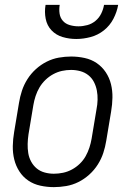

<svg xmlns="http://www.w3.org/2000/svg" viewBox="-20 -760 540 788"><path d="M201 8Q173 8 145.5 2Q118 -4 96 -19Q74 -34 59.5 -56.5Q45 -79 38.5 -105.5Q32 -132 32.5 -160.5Q33 -189 38 -218L58 -338Q62 -363 70 -387.5Q78 -412 92.5 -435Q107 -458 127.5 -476.5Q148 -495 172 -507Q196 -519 221.5 -523.5Q247 -528 272 -528Q300 -528 327.5 -522Q355 -516 377 -501Q399 -486 414 -463.5Q429 -441 435.5 -414.5Q442 -388 441.5 -359.5Q441 -331 436 -302L416 -182Q412 -157 404 -132.5Q396 -108 381.5 -85Q367 -62 346.5 -43.5Q326 -25 302 -13Q278 -1 252 3.5Q226 8 201 8ZM201 -47Q220 -47 239 -51Q258 -55 275.5 -64.5Q293 -74 307.5 -88Q322 -102 331.5 -119Q341 -136 347 -154.5Q353 -173 356 -191L376 -311Q380 -331 380.5 -350.5Q381 -370 377.5 -388.5Q374 -407 365.5 -423.5Q357 -440 342.5 -451.5Q328 -463 309.5 -468Q291 -473 272 -473Q253 -473 234.5 -469Q216 -465 198.5 -455.5Q181 -446 166.5 -432Q152 -418 142 -401Q132 -384 126 -365.5Q120 -347 117 -329L97 -209Q94 -189 93.5 -169.5Q93 -150 96 -131.5Q99 -113 108 -96.5Q117 -80 131 -68.5Q145 -57 163.5 -52Q182 -47 201 -47ZM293 -600Q264 -600 237 -608Q210 -616 191.5 -635.5Q173 -655 167.5 -683Q162 -711 167 -740H225Q222 -722 224.5 -704.5Q227 -687 238 -674.5Q249 -662 266.5 -657Q284 -652 302 -652Q320 -652 338.5 -657Q357 -662 372 -674.5Q387 -687 395.5 -704.5Q404 -722 407 -740H465Q460 -711 445.5 -683Q431 -655 406.5 -635.5Q382 -616 352 -608Q322 -600 293 -600Z"/></svg>

Font: Iosevka Term Curly Lt Obl
Style: Regular
Weight: 300
Italic angle: -9°
Designer: Belleve Invis
Foundry: Belleve Invis
Version: Version 32.3.0